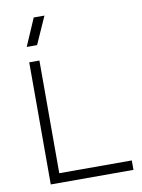

<svg xmlns="http://www.w3.org/2000/svg" viewBox="-96 -956 756 1022"><g transform="rotate(-10 281.5 -445.5)"><path d="M149 -660V-51H541V0H94V-660ZM95 -743 159 -891H217L151 -743Z"/></g></svg>

Font: Human Sans Light
Style: Regular
Weight: 300
Designer: Tim Radville
Foundry: Continuum
Version: Version 1.000;FEAKit 1.0